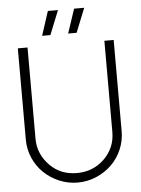

<svg xmlns="http://www.w3.org/2000/svg" viewBox="-57 -875 678 926"><g transform="rotate(-5 282.0 -411.5)"><path d="M118 -60Q86 -91 68 -133Q50 -175 50 -221V-663H97V-221Q97 -146 153 -90Q204 -39 282 -39Q359 -39 413 -90Q469 -144 469 -221V-663H514V-221Q514 -175 496 -133Q478 -91 446 -60Q414 -29 371.5 -11Q329 7 282 7Q235 7 192.5 -11Q150 -29 118 -60ZM212 -713H172L210 -830H259ZM339 -713H298L337 -830H386Z"/></g></svg>

Font: Sulphur Point Light
Style: Regular
Weight: 300
Designer: Noponies / Dale Sattler
Foundry: Noponies
Version: Version 1.000; ttfautohint (v1.8)